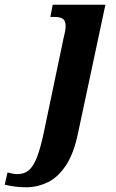

<svg xmlns="http://www.w3.org/2000/svg" viewBox="-154 -556 492 816"><path d="M-39 240Q-69 240 -90.5 237Q-112 234 -134 229L-122 177Q-115 179 -102.5 181.5Q-90 184 -80 184Q-51 184 -31.5 167.5Q-12 151 3 112.5Q18 74 32 8L117 -398Q121 -413 123 -425Q125 -437 125 -444Q125 -467 114 -475.5Q103 -484 77 -484H60L70 -536H294L178 8Q160 96 126.5 146.5Q93 197 50.5 218Q8 239 -39 240Z"/></svg>

Font: Noto Serif SemiCondensed
Style: Bold Italic
Weight: 700
Width: 4
Italic angle: -12°
Designer: Monotype Design Team
Foundry: Monotype Imaging Inc.
Version: Version 2.014